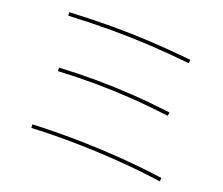

<svg xmlns="http://www.w3.org/2000/svg" viewBox="-106 -881 1212 1042"><g transform="rotate(15 500.0 -360.0)"><path d="M872 20Q762 -6 634.5 -27Q507 -48 376.5 -61.5Q246 -75 124 -80V-100Q246 -95 377 -81.5Q508 -68 636.5 -47Q765 -26 876 0ZM822 -335Q705 -360 601.5 -376Q498 -392 396.5 -401.5Q295 -411 184 -415V-435Q296 -431 398 -421.5Q500 -412 604.5 -396Q709 -380 826 -355ZM858 -640Q740 -663 629.5 -679Q519 -695 405 -705Q291 -715 160 -720V-740Q291 -735 405.5 -725Q520 -715 631.5 -699Q743 -683 862 -660Z"/></g></svg>

Font: M PLUS 2 Thin
Style: Regular
Weight: 100
Designer: Coji Morishita
Foundry: UNDERFOREST DESIGN
Version: Version 1.001